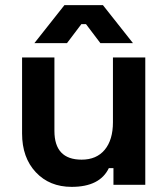

<svg xmlns="http://www.w3.org/2000/svg" viewBox="-20 -720 656 748"><path d="M259 8Q173 8 119.5 -49Q66 -106 66 -200V-496H192V-210Q192 -98 298 -98Q356 -98 388 -136.5Q420 -175 420 -244V-496H546V0H422V-65H404Q369 8 259 8ZM241 -552H114L231 -700H381L498 -552H371L315 -626H297Z"/></svg>

Font: Rootstock Sans Headline
Style: Bold
Weight: 700
Designer: Florian Karsten
Foundry: Florian Karsten
Version: Version 2.000;FEAKit 1.0